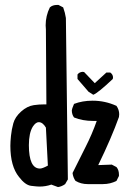

<svg xmlns="http://www.w3.org/2000/svg" viewBox="-20 -762 540 778"><path d="M215 -4 188 -14Q165 -6 140 -6Q130 -6 106 -9Q82 -12 57 -45Q22 -88 22 -171Q22 -187 24.5 -212Q27 -237 34 -262.5Q41 -288 65.5 -310Q90 -332 117 -336Q138 -339 158 -339H168L166 -643L165 -659Q165 -698 182 -732Q193 -742 211 -742H217L236 -732Q244 -710 247 -689L255 -35L244 -16Q230 -6 215 -4ZM397 -16H335Q308 -16 286 -29Q276 -43 274 -61Q300 -114 326.5 -166Q353 -218 372 -272H357Q315 -272 280 -286Q271 -298 271 -315Q271 -320 280 -341Q314 -354 355 -354Q406 -354 452 -333Q463 -317 463 -299L462 -288Q432 -204 378 -93L433 -95L452 -85Q462 -73 462 -55V-49L452 -29Q427 -16 397 -16ZM142 -79Q152 -79 174 -91L166 -245Q153 -267 137 -267Q125 -267 113 -249Q97 -223 97 -174Q97 -79 142 -79ZM358 -378 339 -390 294 -442V-460Q301 -470 315 -471L321 -470L364 -425L411 -468H427Q438 -460 438 -448L437 -442Q378 -386 358 -378Z"/></svg>

Font: Xiaolai SC
Style: Regular
Weight: 400
Designer: Nozomi Seto 瀬戸のぞみ
Version: Version 3.11;December 4, 2020;FontCreator 13.0.0.2613 64-bit